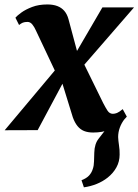

<svg xmlns="http://www.w3.org/2000/svg" viewBox="-54 -570 606 841"><path d="M313.5 250.5 303 219.5Q325 211 336.2 198.8Q347.5 186.5 352.5 170Q357.5 155.5 357.8 137Q358 118.5 359 98.5Q360 60 378.2 37.2Q396.5 14.5 411 -5L492 -49Q478 -31 470.8 -11Q463.5 9 463.5 30.5Q464 45 467.2 66.2Q470.5 87.5 470 107.5Q470 137.5 456 163Q442 188.5 417.5 208Q396 225 369.2 235.8Q342.5 246.5 313.5 250.5ZM354 10.5Q331 10.5 314.2 3.8Q297.5 -3 285.5 -17.8Q273.5 -32.5 265 -56L202.5 -258.5L243.5 -248L111 0L-33.5 0.5L219 -300.5L206 -219L103.5 -436Q96.5 -452 87.5 -463Q78.5 -474 66.5 -474Q54 -474 46 -470.8Q38 -467.5 29.5 -460.5L13.5 -492.5Q20.5 -501 39.2 -514.8Q58 -528.5 86.8 -539.5Q115.5 -550.5 153.5 -550.5Q178.5 -550.5 197 -543.5Q215.5 -536.5 227.8 -522.2Q240 -508 246 -486L296.5 -297.5L258 -303.5L394.5 -537.5H533L280.5 -246.5L294.5 -329.5L398 -118.5Q408 -99 417 -85.2Q426 -71.5 440.5 -71.5Q449 -71.5 458.5 -75.2Q468 -79 483.5 -92L501.5 -59Q493 -48 474 -31.5Q455 -15 425.2 -2.2Q395.5 10.5 354 10.5Z"/></svg>

Font: Merriweather 60pt ExtraBold
Style: Italic
Weight: 800
Italic angle: -7.8°
Version: Version 2.101